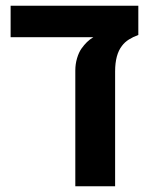

<svg xmlns="http://www.w3.org/2000/svg" viewBox="-20 -651 520 671"><path d="M243.2 0V-404.3Q243.2 -427.2 249.3 -447.5Q255.4 -467.8 264.6 -481Q273.9 -494.1 283.9 -503.9Q293.9 -513.7 306.2 -521H17.1V-630.9H463.4V-528.8Q444.8 -522 430.4 -512.9Q416 -503.9 406.2 -490.7Q382.3 -460 382.3 -401.4V0Z"/></svg>

Font: Open Sans SemiCondensed
Style: Bold
Weight: 700
Width: 4
Designer: Monotype Design Team
Foundry: Monotype Imaging Inc.
Version: Version 3.003